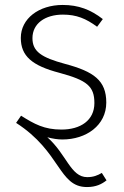

<svg xmlns="http://www.w3.org/2000/svg" viewBox="-20 -552 500 775"><path d="M391 146C374 156 357 163 332 163C265 163 249 71 171 2C193 8 213 11 232 11C328 11 409 -46 409 -138C409 -227 359 -263 243 -294C147 -320 111 -344 111 -398C111 -457 162 -493 234 -493C289 -493 327 -477 372 -444L395 -475C346 -513 297 -532 233 -532C137 -532 64 -477 64 -399C64 -326 109 -287 220 -258C331 -228 361 -204 361 -136C361 -66 305 -29 228 -29C159 -29 119 -51 65 -85L45 -56C227 61 216 203 331 203C368 203 391 191 410 176Z"/></svg>

Font: Fira Sans ExtraLight
Style: Regular
Weight: 200
Designer: bBox Type GmbH & Carrois Corporate GbR & Edenspiekermann AG
Foundry: bBox Type GmbH & Carrois Corporate GbR & Edenspiekermann AG
Version: Version 4.300;PS 004.300;hotconv 1.0.88;makeotf.lib2.5.64775